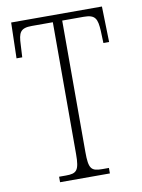

<svg xmlns="http://www.w3.org/2000/svg" viewBox="-82 -771 612 827"><g transform="rotate(-10 224.0 -357.0)"><path d="M113 0H331V-24H302C254 -24 243 -35 243 -109V-684H337C388 -684 396 -665 399 -612L401 -558H426L422 -714H25L21 -558H46L49 -612C51 -665 59 -684 110 -684H202V-108C202 -35 190 -24 143 -24H113Z"/></g></svg>

Font: Noto Serif Lao ExtraCondensed ExtraLight
Style: Regular
Weight: 200
Width: 2
Designer: Monotype Design Team
Foundry: Monotype Imaging Inc.
Version: Version 2.003